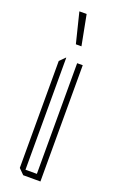

<svg xmlns="http://www.w3.org/2000/svg" viewBox="-139 -738 476 776"><g transform="rotate(20 98.5 -350.0)"><path d="M123 0V-500H147V0H124ZM73 0 50 -23V-24H123V0ZM50 -24V-483L73 -506H74V-24ZM92 -570 60 -699V-700H91L116 -570Z"/></g></svg>

Font: Foldit Thin
Style: Regular
Weight: 100
Designer: Sophia Tai
Foundry: Sophia Tai
Version: Version 1.003